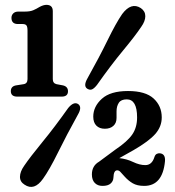

<svg xmlns="http://www.w3.org/2000/svg" viewBox="-20 -736 703 771"><path d="M52 -639.5Q26 -639.5 26 -664.5Q26 -675 33.2 -682.2Q40.5 -689.5 54 -689.5H80.5Q101 -689.5 113.8 -695Q126.5 -700.5 139.5 -708.5Q154.5 -716.5 166.5 -716.5Q192 -716.5 192 -691V-418.5Q192 -401.5 207 -398L233.5 -393Q253 -388 253 -369.5Q253 -348 227.5 -348H49.5Q23.5 -348 23.5 -370Q23.5 -389 43.5 -393L75 -398Q90.5 -400.5 90.5 -418.5V-612.5Q90.5 -629 86 -634.2Q81.5 -639.5 71 -639.5ZM369.5 -395Q358 -380.5 349.2 -377Q340.5 -373.5 330 -380Q314 -391 331 -421Q378.5 -506 412 -574.5Q445.5 -643 470.5 -679.5Q507 -728.5 545.5 -703.5Q563.5 -691 563.5 -671Q563.5 -651 547 -628Q523 -592 474.2 -533.2Q425.5 -474.5 369.5 -395ZM254 -302.5Q276.5 -329.5 294 -318Q310.5 -306 293 -276Q247 -193 212.8 -123.5Q178.5 -54 153 -18.5Q117.5 32 78.5 5.5Q60 -6 60.2 -26.2Q60.5 -46.5 76.5 -69.5Q101 -105.5 150.2 -165.5Q199.5 -225.5 254 -302.5ZM349 -35.5Q349 -70 377.5 -86.5L443 -135Q491.5 -167.5 511 -195.8Q530.5 -224 530.5 -264.5Q530.5 -337 489 -337Q466 -337 457 -323Q448 -309 448 -289V-262.5Q448 -242 435.2 -230.5Q422.5 -219 401 -219Q379.5 -219 367 -231.5Q354.5 -244 354.5 -267.5Q354.5 -308 388.8 -339.2Q423 -370.5 494 -370.5Q564 -370.5 596.8 -340.5Q629.5 -310.5 629.5 -264.5Q629.5 -227.5 603.5 -198Q577.5 -168.5 516 -133L459 -101Q488.5 -98 514.5 -85.5Q540.5 -73 563.5 -73Q590 -73 600 -105Q603 -114.5 609 -117.8Q615 -121 621.5 -120.5Q645 -118.5 642.5 -88.5Q633 10.5 559 10.5Q531 10.5 513 0Q495 -10.5 479.5 -28Q469 -40 463.2 -46Q457.5 -52 450.5 -52Q436.5 -52 435.5 -23Q435 -8.5 424.2 1Q413.5 10.5 391.5 10.5Q372 10.5 360.5 -1.5Q349 -13.5 349 -35.5Z"/></svg>

Font: Fraunces 144pt S100 SemiBold
Style: Regular
Weight: 600
Version: Version 1.000; ttfautohint (v1.8.3)